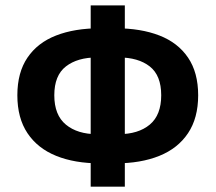

<svg xmlns="http://www.w3.org/2000/svg" viewBox="-20 -684 804 716"><path d="M353.2 -74.8Q258.5 -74.8 189.4 -102.8Q120.3 -130.7 82.5 -187.3Q44.7 -243.8 44.7 -328.7Q44.7 -413.6 82.5 -469.2Q120.3 -524.9 189.4 -551.7Q258.5 -578.6 353.2 -578.6H410.5Q505.1 -578.6 574.3 -551.7Q643.4 -524.9 681.2 -469.2Q719 -413.6 719 -328.7Q719 -243.8 681.2 -187.3Q643.4 -130.7 574.3 -102.8Q505.1 -74.8 410.5 -74.8ZM341.6 -183.6H422Q495.6 -183.6 538.4 -219.2Q581.2 -254.8 581.2 -328.7Q581.2 -402.8 538.4 -436.3Q495.6 -469.8 422 -469.8H341.6Q269 -469.8 225.8 -436.3Q182.5 -402.8 182.5 -328.7Q182.5 -254.8 225.8 -219.2Q269 -183.6 341.6 -183.6ZM318.2 12V-663.8H445.5V12Z"/></svg>

Font: Source Sans 3 Variable
Style: Regular
Weight: 200
Designer: Paul D. Hunt
Foundry: Adobe Systems Incorporated
Version: Version 3.026